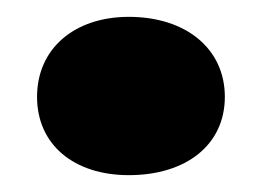

<svg xmlns="http://www.w3.org/2000/svg" viewBox="-20 -410 311 228"><path d="M133 -202C201 -202 247 -238 247 -295C247 -352 201 -390 133 -390C68 -390 24 -352 24 -295C24 -238 68 -202 133 -202Z"/></svg>

Font: Fixel Text Black
Style: Regular
Weight: 900
Width: 4
Designer: AlfaBravo + MacPaw
Foundry: Kyrylo Tkachov, Marchela Mozhyna, Serhii Makarenko, Maria Weinstein, Zakhar Kryvoshyya
Version: Version 1.211